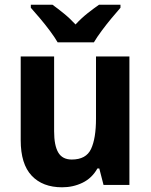

<svg xmlns="http://www.w3.org/2000/svg" viewBox="-20 -786 640 816"><path d="M530 -546V0H420L402 -70H394Q371 -29 331 -9.5Q291 10 244 10Q161 10 114.5 -39.5Q68 -89 68 -190V-546H210V-228Q210 -168 227.5 -138Q245 -108 285 -108Q346 -108 367 -153Q388 -198 388 -282V-546ZM225 -606Q213 -627 192.5 -654.5Q172 -682 150 -708Q128 -734 111 -753V-766H203Q225 -750 251 -729Q277 -708 301 -682Q326 -709 352 -729.5Q378 -750 401 -766H492V-753Q476 -735 454 -708.5Q432 -682 412 -655Q392 -628 379 -606Z"/></svg>

Font: Noto Sans SemiCondensed
Style: Bold
Weight: 700
Width: 4
Designer: Monotype Design Team
Foundry: Monotype Imaging Inc.
Version: Version 2.013; ttfautohint (v1.8.4.7-5d5b)